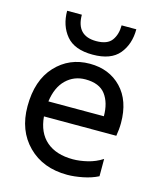

<svg xmlns="http://www.w3.org/2000/svg" viewBox="-115 -842 773 933"><g transform="rotate(15 271.5 -375.0)"><path d="M411 -311Q411 -379 380 -420Q349 -461 279 -461Q222 -461 182 -422.5Q142 -384 132 -311ZM312 10Q190 10 115 -65Q40 -140 40 -262Q40 -393 108.5 -466.5Q177 -540 280 -540Q378 -540 439 -476.5Q500 -413 500 -301Q500 -269 494 -235H130Q137 -154 186 -112Q235 -70 319 -70Q353 -70 392.5 -79.5Q432 -89 466 -111V-24Q433 -7 390 1.5Q347 10 312 10ZM280 -586Q189 -586 147.5 -635.5Q106 -685 106 -760H180Q180 -654 280 -654Q336 -654 358 -684Q380 -714 380 -760H454Q454 -685 413 -635.5Q372 -586 280 -586Z"/></g></svg>

Font: LXGW 975 Gothic SC
Style: Regular
Weight: 400
Version: Version 2.01;February 25, 2021